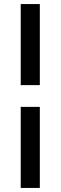

<svg xmlns="http://www.w3.org/2000/svg" viewBox="-20 -795 298 945"><path d="M176 -775V-376H82V-775ZM176 -269V130H82V-269Z"/></svg>

Font: Raleway-v4020 SemiBold
Style: Regular
Weight: 600
Designer: Matt McInerney, Pablo Impallari, Rodrigo Fuenzalida
Foundry: Matt McInerney, Pablo Impallari, Rodrigo Fuenzalida
Version: Version 4.020;PS 004.020;hotconv 1.0.88;makeotf.lib2.5.64775